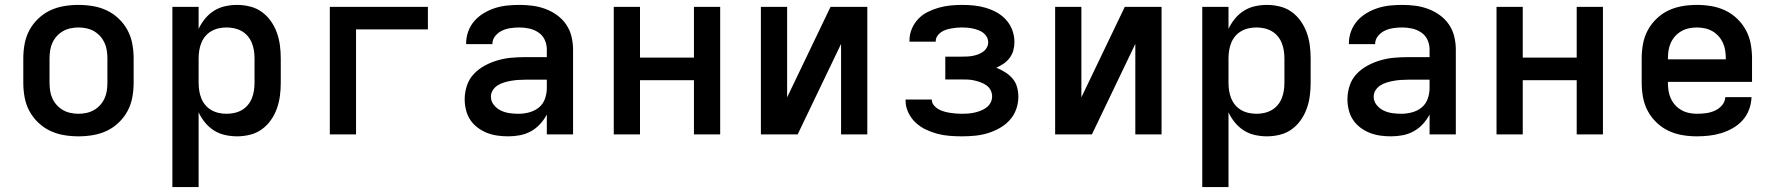

<svg xmlns="http://www.w3.org/2000/svg" viewBox="-20 -548 7240 783"><path d="M300 8Q270 8 240.5 3Q211 -2 184.5 -14.5Q158 -27 136 -48Q114 -69 100 -95Q86 -121 80.5 -150.5Q75 -180 75 -210V-310Q75 -340 80.5 -369.5Q86 -399 100 -425Q114 -451 136 -472Q158 -493 184.5 -505.5Q211 -518 240.5 -523Q270 -528 300 -528Q330 -528 359.5 -523Q389 -518 415.5 -505.5Q442 -493 464 -472Q486 -451 500 -425Q514 -399 519.5 -369.5Q525 -340 525 -310V-210Q525 -180 519.5 -150.5Q514 -121 500 -95Q486 -69 464 -48Q442 -27 415.5 -14.5Q389 -2 359.5 3Q330 8 300 8ZM300 -84Q316 -84 332.5 -87.5Q349 -91 363 -99Q377 -107 388 -119Q399 -131 406 -146Q413 -161 415.5 -177.5Q418 -194 418 -210V-310Q418 -326 415.5 -342.5Q413 -359 406 -374Q399 -389 388 -401Q377 -413 363 -421Q349 -429 332.5 -432.5Q316 -436 300 -436Q284 -436 267.5 -432.5Q251 -429 237 -421Q223 -413 212 -401Q201 -389 194 -374Q187 -359 184.5 -342.5Q182 -326 182 -310V-210Q182 -194 184.5 -177.5Q187 -161 194 -146Q201 -131 212 -119Q223 -107 237 -99Q251 -91 267.5 -87.5Q284 -84 300 -84Z M683 215V-520H790V-430Q800 -452 816 -471.5Q832 -491 852.5 -504Q873 -517 897.5 -522.5Q922 -528 947 -528Q973 -528 999.5 -521.5Q1026 -515 1047.5 -499.5Q1069 -484 1084.5 -462Q1100 -440 1109 -415Q1118 -390 1121.5 -363.5Q1125 -337 1125 -310V-210Q1125 -183 1121.5 -156.5Q1118 -130 1109 -105Q1100 -80 1084.5 -58Q1069 -36 1047.5 -20.5Q1026 -5 999.5 1.5Q973 8 947 8Q922 8 897.5 2.5Q873 -3 852.5 -16Q832 -29 816 -48.5Q800 -68 790 -90V215ZM904 -84Q920 -84 936 -87.5Q952 -91 966 -99Q980 -107 990.5 -119.5Q1001 -132 1007 -147Q1013 -162 1015.5 -178Q1018 -194 1018 -210V-310Q1018 -326 1015.5 -342Q1013 -358 1007 -373Q1001 -388 990.5 -400.5Q980 -413 966 -421Q952 -429 936 -432.5Q920 -436 904 -436Q888 -436 872 -432.5Q856 -429 842 -421Q828 -413 817.5 -400.5Q807 -388 801 -373Q795 -358 792.5 -342Q790 -326 790 -310V-210Q790 -194 792.5 -178Q795 -162 801 -147Q807 -132 817.5 -119.5Q828 -107 842 -99Q856 -91 872 -87.5Q888 -84 904 -84Z M1325 0V-520H1725V-428H1432V0Z M2053 8Q2031 8 2009 5Q1987 2 1966.5 -6Q1946 -14 1928 -27.5Q1910 -41 1898 -59Q1886 -77 1880.5 -99Q1875 -121 1875 -143Q1875 -171 1884 -198.5Q1893 -226 1912.5 -246.5Q1932 -267 1957 -280.5Q1982 -294 2009.5 -302Q2037 -310 2065 -312.5Q2093 -315 2122 -315H2210V-346Q2210 -367 2201.5 -385.5Q2193 -404 2176 -415.5Q2159 -427 2139 -431.5Q2119 -436 2099 -436Q2081 -436 2063 -433.5Q2045 -431 2028.5 -423.5Q2012 -416 2000 -401.5Q1988 -387 1988 -369V-368H1881V-372Q1881 -397 1890 -421Q1899 -445 1915.5 -463.5Q1932 -482 1954 -495Q1976 -508 2000 -515.5Q2024 -523 2049 -525.5Q2074 -528 2099 -528Q2126 -528 2152.5 -524.5Q2179 -521 2204.5 -511.5Q2230 -502 2252 -486Q2274 -470 2289 -448Q2304 -426 2310.5 -399.5Q2317 -373 2317 -346V0H2210V-81Q2199 -60 2182.5 -42Q2166 -24 2145 -12.5Q2124 -1 2100.5 3.5Q2077 8 2053 8ZM2095 -84Q2117 -84 2139 -90Q2161 -96 2178 -110Q2195 -124 2202.5 -145.5Q2210 -167 2210 -189V-223H2122Q2107 -223 2093 -222Q2079 -221 2064.5 -218.5Q2050 -216 2036.5 -212Q2023 -208 2010.5 -200.5Q1998 -193 1990 -180.5Q1982 -168 1982 -154Q1982 -135 1994 -120Q2006 -105 2023 -97Q2040 -89 2058.5 -86.5Q2077 -84 2095 -84Z M2483 0V-520H2590V-313H2810V-520H2917V0H2810V-221H2590V0Z M3083 0V-520H3190V-151L3367 -520H3517V0H3410V-369L3233 0Z M3903 8Q3878 8 3852.5 6Q3827 4 3802.5 -2.5Q3778 -9 3755 -20Q3732 -31 3713.5 -48.5Q3695 -66 3684 -89.5Q3673 -113 3673 -138V-142H3780Q3780 -129 3788 -119Q3796 -109 3806.5 -103Q3817 -97 3829 -93.5Q3841 -90 3853.5 -88Q3866 -86 3878.5 -85Q3891 -84 3903 -84Q3916 -84 3929 -85Q3942 -86 3955 -89Q3968 -92 3980.5 -97Q3993 -102 4003.5 -110Q4014 -118 4020 -130Q4026 -142 4026 -155Q4026 -169 4019.5 -181Q4013 -193 4002 -200.5Q3991 -208 3978.5 -212.5Q3966 -217 3953 -220Q3940 -223 3926.5 -223.5Q3913 -224 3900 -224H3835V-317H3900Q3912 -317 3923.5 -317.5Q3935 -318 3946 -320Q3957 -322 3968 -326Q3979 -330 3988.5 -336.5Q3998 -343 4004 -353.5Q4010 -364 4010 -375Q4010 -387 4004.5 -397Q3999 -407 3990 -414Q3981 -421 3970 -425Q3959 -429 3948 -431.5Q3937 -434 3925.5 -435Q3914 -436 3903 -436Q3892 -436 3881 -435Q3870 -434 3859 -432Q3848 -430 3837.5 -426.5Q3827 -423 3817.5 -416.5Q3808 -410 3802 -400.5Q3796 -391 3796 -380V-378H3689V-384Q3689 -408 3698.5 -430.5Q3708 -453 3724.5 -470.5Q3741 -488 3763 -499Q3785 -510 3808 -516.5Q3831 -523 3855 -525.5Q3879 -528 3903 -528Q3928 -528 3952.5 -525.5Q3977 -523 4000.5 -516Q4024 -509 4045.5 -497Q4067 -485 4083.5 -466.5Q4100 -448 4108.5 -424.5Q4117 -401 4117 -377Q4117 -359 4112.5 -342.5Q4108 -326 4097.5 -312Q4087 -298 4073 -288.5Q4059 -279 4043 -272Q4062 -264 4079 -253.5Q4096 -243 4109 -228Q4122 -213 4127.5 -193.5Q4133 -174 4133 -154Q4133 -127 4124 -102Q4115 -77 4097 -57.5Q4079 -38 4055.5 -25Q4032 -12 4007 -4.5Q3982 3 3955.5 5.5Q3929 8 3903 8Z M4283 0V-520H4390V-151L4567 -520H4717V0H4610V-369L4433 0Z M4883 215V-520H4990V-430Q5000 -452 5016 -471.5Q5032 -491 5052.5 -504Q5073 -517 5097.5 -522.5Q5122 -528 5147 -528Q5173 -528 5199.5 -521.5Q5226 -515 5247.5 -499.5Q5269 -484 5284.5 -462Q5300 -440 5309 -415Q5318 -390 5321.5 -363.5Q5325 -337 5325 -310V-210Q5325 -183 5321.5 -156.5Q5318 -130 5309 -105Q5300 -80 5284.5 -58Q5269 -36 5247.5 -20.5Q5226 -5 5199.5 1.5Q5173 8 5147 8Q5122 8 5097.5 2.5Q5073 -3 5052.5 -16Q5032 -29 5016 -48.5Q5000 -68 4990 -90V215ZM5104 -84Q5120 -84 5136 -87.5Q5152 -91 5166 -99Q5180 -107 5190.5 -119.5Q5201 -132 5207 -147Q5213 -162 5215.5 -178Q5218 -194 5218 -210V-310Q5218 -326 5215.5 -342Q5213 -358 5207 -373Q5201 -388 5190.5 -400.5Q5180 -413 5166 -421Q5152 -429 5136 -432.5Q5120 -436 5104 -436Q5088 -436 5072 -432.5Q5056 -429 5042 -421Q5028 -413 5017.5 -400.5Q5007 -388 5001 -373Q4995 -358 4992.5 -342Q4990 -326 4990 -310V-210Q4990 -194 4992.5 -178Q4995 -162 5001 -147Q5007 -132 5017.5 -119.5Q5028 -107 5042 -99Q5056 -91 5072 -87.5Q5088 -84 5104 -84Z M5653 8Q5631 8 5609 5Q5587 2 5566.5 -6Q5546 -14 5528 -27.5Q5510 -41 5498 -59Q5486 -77 5480.5 -99Q5475 -121 5475 -143Q5475 -171 5484 -198.5Q5493 -226 5512.5 -246.5Q5532 -267 5557 -280.5Q5582 -294 5609.5 -302Q5637 -310 5665 -312.5Q5693 -315 5722 -315H5810V-346Q5810 -367 5801.5 -385.5Q5793 -404 5776 -415.5Q5759 -427 5739 -431.5Q5719 -436 5699 -436Q5681 -436 5663 -433.5Q5645 -431 5628.5 -423.5Q5612 -416 5600 -401.5Q5588 -387 5588 -369V-368H5481V-372Q5481 -397 5490 -421Q5499 -445 5515.5 -463.5Q5532 -482 5554 -495Q5576 -508 5600 -515.5Q5624 -523 5649 -525.5Q5674 -528 5699 -528Q5726 -528 5752.5 -524.5Q5779 -521 5804.5 -511.5Q5830 -502 5852 -486Q5874 -470 5889 -448Q5904 -426 5910.5 -399.5Q5917 -373 5917 -346V0H5810V-81Q5799 -60 5782.5 -42Q5766 -24 5745 -12.5Q5724 -1 5700.5 3.5Q5677 8 5653 8ZM5695 -84Q5717 -84 5739 -90Q5761 -96 5778 -110Q5795 -124 5802.5 -145.5Q5810 -167 5810 -189V-223H5722Q5707 -223 5693 -222Q5679 -221 5664.5 -218.5Q5650 -216 5636.5 -212Q5623 -208 5610.5 -200.5Q5598 -193 5590 -180.5Q5582 -168 5582 -154Q5582 -135 5594 -120Q5606 -105 5623 -97Q5640 -89 5658.5 -86.5Q5677 -84 5695 -84Z M6083 0V-520H6190V-313H6410V-520H6517V0H6410V-221H6190V0Z M6900 8Q6870 8 6840.5 3Q6811 -2 6784.5 -14.5Q6758 -27 6736 -48Q6714 -69 6700 -95Q6686 -121 6680.5 -150.5Q6675 -180 6675 -210V-310Q6675 -340 6680.5 -369.5Q6686 -399 6700 -425Q6714 -451 6736 -472Q6758 -493 6784.5 -505.5Q6811 -518 6840.5 -523Q6870 -528 6900 -528Q6930 -528 6959.5 -523Q6989 -518 7015.5 -505.5Q7042 -493 7064 -472Q7086 -451 7100 -425Q7114 -399 7119.5 -369.5Q7125 -340 7125 -310V-214H6782V-210Q6782 -194 6784.5 -177.5Q6787 -161 6794 -146Q6801 -131 6812 -119Q6823 -107 6837 -99Q6851 -91 6867.5 -87.5Q6884 -84 6900 -84Q6919 -84 6937.5 -86.5Q6956 -89 6973 -96.5Q6990 -104 7002.5 -118.5Q7015 -133 7016 -152H7123Q7122 -126 7113 -101.5Q7104 -77 7087 -58Q7070 -39 7047.5 -26Q7025 -13 7001 -5.5Q6977 2 6951.5 5Q6926 8 6900 8ZM6782 -306H7018V-310Q7018 -326 7015.5 -342.5Q7013 -359 7006 -374Q6999 -389 6988 -401Q6977 -413 6963 -421Q6949 -429 6932.5 -432.5Q6916 -436 6900 -436Q6884 -436 6867.5 -432.5Q6851 -429 6837 -421Q6823 -413 6812 -401Q6801 -389 6794 -374Q6787 -359 6784.5 -342.5Q6782 -326 6782 -310Z"/></svg>

Font: Iosevka Aile Semibold
Style: Regular
Weight: 600
Designer: Belleve Invis
Foundry: Belleve Invis
Version: Version 31.1.0; ttfautohint (v1.8.4)